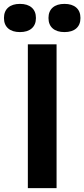

<svg xmlns="http://www.w3.org/2000/svg" viewBox="-88 -968 434 988"><path d="M55.3 0V-740H203.1V0ZM243.8 -802.9Q205 -802.9 183.2 -821.7Q161.5 -840.6 161.5 -875.3Q161.5 -910.2 183.2 -929.1Q205 -948 243.8 -948Q282.5 -948 304.3 -929.1Q326 -910.2 326 -875.3Q326 -840.6 304.3 -821.7Q282.5 -802.9 243.8 -802.9ZM14.6 -802.9Q-24.2 -802.9 -45.9 -821.7Q-67.6 -840.6 -67.6 -875.3Q-67.6 -910.2 -45.9 -929.1Q-24.2 -948 14.6 -948Q53.4 -948 75.1 -929.1Q96.9 -910.2 96.9 -875.3Q96.9 -840.6 75.1 -821.7Q53.4 -802.9 14.6 -802.9Z"/></svg>

Font: Encode Sans SC Condensed Thin
Style: Regular
Weight: 100
Width: 3
Designer: Multiple Designers
Foundry: Impallari Type
Version: Version 3.002